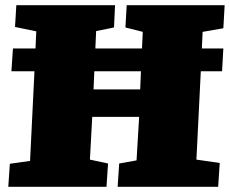

<svg xmlns="http://www.w3.org/2000/svg" viewBox="-20 -721 887 741"><path d="M12 0 18 -89 96 -100 113 -446H24L30 -534H117L120 -600L38 -617L43 -701H424L420 -615L351 -601L348 -534H528L531 -598L464 -615L469 -701H847L842 -612L762 -598L759 -534H842L837 -446H755L738 -105L828 -92L822 0H434L440 -90L507 -102L517 -270H336L327 -105L397 -90L391 0ZM341 -376H521L524 -446H344Z"/></svg>

Font: Literata Black
Style: Italic
Weight: 900
Italic angle: -2°
Designer: Latin by Veronika Burian and Jose Scaglione. Greek by Irene Vlachou. Cyrillic by Vera Evstafieva
Foundry: TypeTogether
Version: Version 3.002